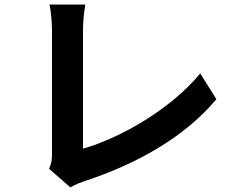

<svg xmlns="http://www.w3.org/2000/svg" viewBox="-20 -780 1040 842"><path d="M289 42C313 27 335 20 349 15C584 -62 792 -181 929 -345L858 -458C730 -302 507 -174 344 -128V-647C344 -686 348 -722 354 -760H197C203 -732 208 -685 208 -647V-105C208 -82 207 -65 195 -40Z"/></svg>

Font: Genne Gothic Bold
Style: Regular
Weight: 700
Designer: Ryoko NISHIZUKA (kana & ideographs); Paul D. Hunt (Latin, Greek & Cyrillic); Wenlong ZHANG (bopomofo); Sandoll Communica
Foundry: Adobe Systems Incorporated
Version: Version 1.004;PS 1.004;hotconv 16.6.51;makeotf.lib2.5.65220